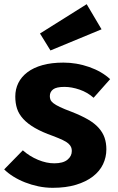

<svg xmlns="http://www.w3.org/2000/svg" viewBox="-31 -881 563 917"><path d="M477 -168Q477 -130 461 -96.5Q445 -63 412.5 -38Q380 -13 332 1.5Q284 16 221 16Q186 16 152.5 9Q119 2 88.5 -10Q58 -22 32.5 -38Q7 -54 -11 -72L78 -163Q111 -134 151 -117.5Q191 -101 228 -101Q270 -101 291 -118Q312 -135 312 -160Q312 -170 308.5 -178.5Q305 -187 295.5 -195.5Q286 -204 268 -212.5Q250 -221 221 -232Q170 -250 135.5 -270Q101 -290 80 -313Q59 -336 50.5 -362Q42 -388 42 -420Q42 -455 56.5 -484.5Q71 -514 100 -536Q129 -558 172 -570Q215 -582 272 -582Q335 -582 395 -561Q455 -540 495 -503L416 -414Q387 -440 349 -453Q311 -466 277 -466Q238 -466 222.5 -454Q207 -442 207 -422Q207 -413 210 -405Q213 -397 223.5 -388.5Q234 -380 255 -370Q276 -360 311 -347Q357 -329 389 -310.5Q421 -292 440.5 -270Q460 -248 468.5 -223Q477 -198 477 -168ZM160 -721 383 -861 454 -741 210 -640Z"/></svg>

Font: Qjlgwqiwhsfqbnnlvksmvfsycuq
Style: Regular
Weight: 700
Italic angle: -8°
Designer: Carrois Corporate & Edenspiekermann
Foundry: Carrois Corporate GbR & Edenspiekermann AG
Version: Version 2.001